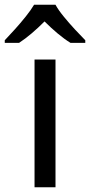

<svg xmlns="http://www.w3.org/2000/svg" viewBox="-60 -786 378 806"><path d="M173 0H85V-536H173ZM173 -766Q185 -744 207.5 -716.5Q230 -689 254.5 -662.5Q279 -636 298 -617V-606H236Q210 -622 182 -645.5Q154 -669 127 -696Q100 -669 73 -646Q46 -623 20 -606H-40V-617Q-21 -637 2.5 -663Q26 -689 48 -716.5Q70 -744 83 -766Z"/></svg>

Font: Noto Sans Lao UI
Style: Regular
Weight: 400
Designer: Monotype Design Team
Foundry: Monotype Imaging Inc.
Version: Version 2.000